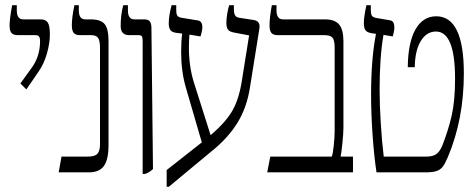

<svg xmlns="http://www.w3.org/2000/svg" viewBox="-20 -667 1833 743"><path d="M59 -344 105 -408Q135 -451 135 -508Q135 -521 131 -526Q127 -531 116 -531H49Q31 -531 24 -540Q17 -549 17 -569Q17 -592 27 -647H45V-627Q45 -592 70 -592H138Q157 -592 165 -579.5Q173 -567 173 -534Q173 -500 161.5 -459.5Q150 -419 128 -388L82 -321Z M218 -61H320Q347 -61 357 -72Q367 -83 367 -110V-481Q367 -510 359.5 -520.5Q352 -531 332 -531H289Q272 -531 265 -540Q258 -549 258 -569Q258 -600 268 -647H285V-627Q285 -592 310 -592H331Q371 -592 385.5 -573Q400 -554 400 -510V-107Q400 -49 382 -24.5Q364 0 324 0H207Z M532 -509Q532 -522 529 -526.5Q526 -531 516 -531H480Q447 -531 447 -566Q447 -611 457 -647H475V-627Q475 -592 500 -592H538Q554 -592 560 -584Q566 -576 566 -558L572 -13Q558 1 541 6H532Z M984 -558 948 -333Q936 -252 899 -192Q862 -132 798 -81L633 56H625V-9L761 -116L699 -329Q681 -391 681 -466Q681 -508 685 -537L662 -540Q646 -542 639.5 -550.5Q633 -559 633 -577Q633 -605 644 -647H662V-629Q662 -612 666.5 -606Q671 -600 684 -598L739 -589Q752 -588 757.5 -581.5Q763 -575 763 -562Q763 -551 760 -541Q757 -531 756 -526L713 -533Q711 -505 711 -483Q711 -411 730 -349L795 -144Q854 -194 880 -240Q906 -286 917 -361L944 -530L886 -541Q869 -544 862.5 -552Q856 -560 856 -579Q856 -595 859.5 -615Q863 -635 867 -647H885V-634Q885 -616 889.5 -608Q894 -600 907 -598L959 -590Q988 -587 984 -558Z M1026 -61H1264Q1268 -71 1271.5 -103Q1275 -135 1275 -160V-483Q1275 -512 1266.5 -521.5Q1258 -531 1235 -531H1054Q1037 -531 1030 -540Q1023 -549 1023 -569Q1023 -598 1032 -647H1050V-627Q1050 -592 1075 -592H1238Q1276 -592 1292.5 -572Q1309 -552 1309 -507V-173Q1309 -151 1305 -112.5Q1301 -74 1298 -61H1346V0H1014Z M1775 -383Q1775 -205 1713 -59Q1702 -33 1693 -21.5Q1684 -10 1669 -5Q1654 0 1625 0H1437Q1428 -58 1422 -142Q1416 -226 1416 -301Q1416 -439 1435 -536L1415 -539Q1400 -542 1394 -550.5Q1388 -559 1388 -578Q1388 -602 1398 -647H1415V-629Q1415 -611 1420 -605Q1425 -599 1439 -597L1486 -589Q1497 -588 1501.5 -581Q1506 -574 1506 -561Q1506 -551 1503.5 -540.5Q1501 -530 1500 -526L1464 -532Q1449 -446 1449 -319Q1449 -261 1453.5 -189.5Q1458 -118 1465 -61H1630Q1654 -61 1667.5 -70Q1681 -79 1691 -102Q1715 -163 1728 -220Q1741 -277 1741 -362Q1741 -545 1667 -545Q1631 -545 1608.5 -508.5Q1586 -472 1585 -407H1558Q1559 -503 1588 -553.5Q1617 -604 1668 -604Q1775 -604 1775 -383Z"/></svg>

Font: Noto Serif Hebrew CondLight
Style: Regular
Weight: 300
Width: 3
Designer: Monotype Design Team
Foundry: Monotype Imaging Inc.
Version: Version 1.000